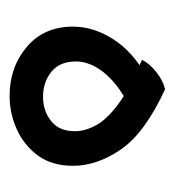

<svg xmlns="http://www.w3.org/2000/svg" viewBox="-2 -343 362 398"><g transform="rotate(90 179.0 -144.0)"><path d="M179.2 17.1Q119.1 17.1 77.1 -18.6Q35.2 -54.2 35.2 -114.3Q35.2 -156.7 61 -197.3Q86.9 -237.8 136.2 -265.6L194.3 -228Q152.3 -206.1 129.9 -177.7Q107.4 -149.4 107.4 -120.6Q107.4 -86.9 128.7 -69.6Q149.9 -52.2 181.2 -52.2Q209.5 -52.2 230.7 -68.8Q252 -85.4 252 -118.2Q252 -139.6 239.5 -162.4Q227.1 -185.1 195.1 -208.7Q163.1 -232.4 104 -257.3Q111.3 -272.5 128.9 -286.6Q146.5 -300.8 165 -305.2Q255.9 -263.2 289.8 -213.6Q323.7 -164.1 323.7 -114.3Q323.7 -70.8 302.5 -41.7Q281.2 -12.7 248 2.2Q214.8 17.1 179.2 17.1Z"/></g></svg>

Font: Harmattan Medium
Style: Regular
Weight: 500
Designer: George W. Nuss III and SIL International
Foundry: SIL International
Version: Version 4.000